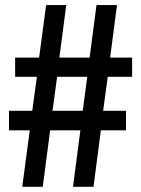

<svg xmlns="http://www.w3.org/2000/svg" viewBox="-20 -720 551 750"><path d="M382.8 -287.1H472.2V-210.9H374L345.2 9.8H265.1L293.9 -210.9H175.8L147 9.8H66.9L96.2 -210.9H15.1V-287.1H106L124 -419.9H39.1V-495.1H132.8L160.2 -700.2H238.8L211.9 -495.1H330.1L356.9 -700.2H437L410.2 -495.1H496.1V-419.9H400.9ZM203.1 -419.9 185.1 -287.1H303.2L320.8 -419.9Z"/></svg>

Font: D-DIN-PRO Medium
Style: Regular
Weight: 500
Designer: datto
Foundry: CyberFei
Version: Version 1.000;hotconv 1.0.109;makeotfexe 2.5.65596